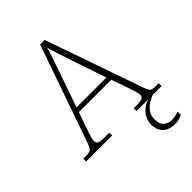

<svg xmlns="http://www.w3.org/2000/svg" viewBox="-267 -838 1189 1189"><g transform="rotate(-45 327.5 -244.0)"><path d="M-3 0V-25H18Q40 -25 51.5 -28.5Q63 -32 70 -43.5Q77 -55 86 -79L308 -714H348L571 -74Q579 -52 585.5 -41.5Q592 -31 603.5 -28Q615 -25 638 -25H658V0H438V-25H470Q505 -25 515.5 -32.5Q526 -40 526 -57Q526 -67 521 -84Q516 -101 510.5 -117.5Q505 -134 502 -143L465 -248H182L145 -144Q142 -135 136.5 -118.5Q131 -102 126 -84.5Q121 -67 121 -57Q121 -40 131.5 -32.5Q142 -25 178 -25H225V0ZM192 -279H454L380 -496Q366 -538 350 -586.5Q334 -635 324 -668Q320 -650 310.5 -621.5Q301 -593 290 -561.5Q279 -530 271 -506ZM552 226Q500 226 471.5 198.5Q443 171 443 121Q443 93 457 67.5Q471 42 493.5 24.5Q516 7 541 0H581Q562 6 538.5 20.5Q515 35 498 58Q481 81 481 113Q481 159 503.5 176.5Q526 194 555 194Q570 194 583 191Q596 188 616 183V211Q601 218 584 222Q567 226 552 226Z"/></g></svg>

Font: Noto Serif ExtraLight
Style: Regular
Weight: 200
Designer: Monotype Design Team
Foundry: Monotype Imaging Inc.
Version: Version 2.015; ttfautohint (v1.8.4.7-5d5b)